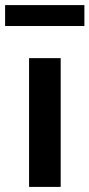

<svg xmlns="http://www.w3.org/2000/svg" viewBox="-46 -733 351 753"><path d="M68 -505H192V0H68ZM-26 -713H285V-631H-26Z"/></svg>

Font: Muli
Style: Bold
Weight: 700
Designer: Vernon Adams
Foundry: Vernon Adams
Version: Version 2.001